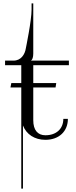

<svg xmlns="http://www.w3.org/2000/svg" viewBox="-20 -820 448 1137"><path d="M106 -434V-328H47L42 -302H106V297H116V-77C136.1 -24.5 184.8 8 249 8C329 8 382 -42 382 -116H355C355 -57 313 -19 249 -19C203 -19 177 -50 177 -108V-302H309L313 -328H177V-434H388V-461H164V-462C172 -466 177 -482 177 -503V-640V-800H167V-763C167 -698 133 -534 133 -534C127.8 -498.7 105 -461 60 -461H10V-434Z"/></svg>

Font: FoglihtenNo04
Style: Regular
Weight: 500
Designer: gluk (gluksza@wp.pl)
Foundry: gluk (gluksza@wp.pl)
Version: Version 0.70